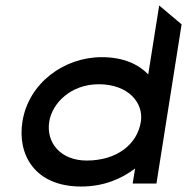

<svg xmlns="http://www.w3.org/2000/svg" viewBox="-20 -671 684 702"><path d="M62 -226C43 -108 105 11 277 11C359 11 424 -17 474 -55L465 0H552L644 -582L562 -651L522 -399C487 -435 433 -462 352 -462C214 -462 84 -367 62 -226ZM160 -226C171 -295 240 -363 341 -363C449 -363 506 -295 495 -226C482 -143 407 -84 297 -84C201 -84 148 -150 160 -226Z"/></svg>

Font: Charger Pro
Style: ExBdSuExtObl
Weight: 400
Designer: Jasper
Foundry: Cannot Into Space Fonts
Version: Version 1.09